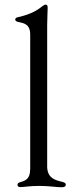

<svg xmlns="http://www.w3.org/2000/svg" viewBox="-20 -794 320 820"><path d="M67.5 5C84.5 5 102.6 0 149.9 0C189.6 0 220.2 5.7 243.3 5.7C253.9 5.7 261 2.8 261 -5C261 -11.7 256.7 -14.6 245.4 -17.4C215.2 -24.9 185 -32.3 181.5 -77.8V-687.9C181.5 -718 183.6 -743.3 183.6 -761.4C183.6 -771.7 180 -774.1 174.4 -774.1C170.8 -774.1 167.3 -772 161.9 -768.1C145.6 -755.3 117.9 -734 57.9 -720.9C49.7 -719.5 45.1 -716.3 45.1 -710.6C45.1 -704.9 49.7 -702.4 56.8 -700.6C81.3 -695 109 -692.1 109 -646V-70.7H108.7C109 -29.1 87.4 -22 66.4 -16C59.3 -13.8 54.7 -11 54.7 -4.6C54.7 2.5 60 5 67.5 5Z"/></svg>

Font: Margiela Serif
Style: Regular
Weight: 400
Designer: Andreas Faust, Stefan Endress
Version: Version 1.002;FEAKit 1.0